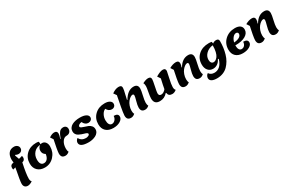

<svg xmlns="http://www.w3.org/2000/svg" viewBox="212 -2593 6968 4638"><g transform="rotate(-30 3695.5 -274.5)"><path d="M182 200Q129 200 99.5 169Q70 138 70 82Q70 5 138 -337Q101 -330 67 -317Q60 -340 60 -362Q60 -452 158 -460Q151 -501 151 -544Q151 -657 204 -722Q257 -787 353 -787Q407 -787 443 -756.5Q479 -726 479 -680Q479 -634 448 -605.5Q417 -577 367 -577Q323 -577 288 -600L274 -590L316 -472Q379 -484 415 -498Q422 -475 422 -453Q422 -373 344 -358Q281 -69 281 60Q281 125 312 151Q239 200 182 200Z M758 25Q632 25 558 -46.5Q484 -118 484 -238Q484 -397 591 -498.5Q698 -600 864 -600Q898 -600 935 -592Q946 -562 944 -516Q966 -524 987 -524Q1045 -524 1081.5 -477.5Q1118 -431 1118 -357Q1118 -197 1013.5 -86Q909 25 758 25ZM682 -236Q682 -78 790 -78Q848 -78 886.5 -124Q925 -170 935 -251Q859 -293 859 -379Q859 -422 878 -456.5Q897 -491 929 -509Q817 -503 749.5 -425Q682 -347 682 -236Z M1331 25Q1270 25 1242 -6Q1214 -37 1214 -99Q1214 -135 1233.5 -247Q1253 -359 1277 -464L1224 -544Q1305 -600 1369 -600Q1451 -600 1451 -524Q1451 -476 1419 -391L1429 -386Q1469 -496 1508.5 -547.5Q1548 -599 1617 -599Q1663 -599 1690 -572.5Q1717 -546 1717 -501Q1717 -448 1683.5 -414Q1650 -380 1589 -380Q1517 -380 1468.5 -304Q1420 -228 1420 -115Q1420 -53 1441 -24Q1388 25 1331 25Z M1983 25Q1734 25 1734 -99Q1734 -125 1749 -153Q1764 -181 1791 -201Q1849 -97 1972 -97Q2005 -97 2040 -112.5Q2075 -128 2075 -157Q2075 -173 2052 -186Q2029 -199 1995 -207.5Q1961 -216 1920.5 -231Q1880 -246 1846 -264Q1812 -282 1789 -315.5Q1766 -349 1766 -393Q1766 -447 1792 -488Q1818 -529 1863.5 -553Q1909 -577 1965 -588.5Q2021 -600 2086 -600Q2191 -600 2252 -567.5Q2313 -535 2313 -482Q2313 -437 2281 -411Q2249 -385 2204 -385Q2162 -385 2126 -411Q2090 -437 2069 -487Q2027 -483 1997 -464Q1967 -445 1967 -417Q1967 -394 1999 -378.5Q2031 -363 2076 -350Q2121 -337 2166.5 -319Q2212 -301 2244 -263Q2276 -225 2276 -170Q2276 -119 2247.5 -79.5Q2219 -40 2173.5 -18Q2128 4 2079.5 14.5Q2031 25 1983 25Z M2670 25Q2539 25 2465.5 -44Q2392 -113 2392 -235Q2392 -395 2500 -497.5Q2608 -600 2776 -600Q2862 -600 2913 -568Q2964 -536 2964 -483Q2964 -440 2935 -412.5Q2906 -385 2860 -385Q2817 -385 2781.5 -409.5Q2746 -434 2726 -477Q2668 -456 2629 -386Q2590 -316 2590 -233Q2590 -160 2615 -119Q2640 -78 2685 -78Q2737 -78 2775.5 -121.5Q2814 -165 2816 -227Q2939 -227 2939 -141Q2939 -71 2861 -23Q2783 25 2670 25Z M3162 25Q3101 25 3073 -6Q3045 -37 3045 -99Q3045 -127 3055.5 -196.5Q3066 -266 3077.5 -328Q3089 -390 3108.5 -490Q3128 -590 3134 -622L3078 -702Q3178 -775 3265 -775Q3312 -775 3331 -758.5Q3350 -742 3350 -704Q3350 -678 3341 -633.5Q3332 -589 3314.5 -518.5Q3297 -448 3288 -401L3298 -396Q3417 -600 3582 -600Q3703 -600 3703 -479Q3703 -427 3673.5 -303Q3644 -179 3644 -115Q3644 -53 3665 -24Q3612 25 3555 25Q3494 25 3466 -6Q3438 -37 3438 -99Q3438 -159 3468 -264.5Q3498 -370 3498 -401Q3498 -443 3464 -443Q3436 -443 3400 -418.5Q3364 -394 3330.5 -352.5Q3297 -311 3274 -247.5Q3251 -184 3251 -115Q3251 -53 3272 -24Q3219 25 3162 25Z M3966 25Q3886 25 3847 -15Q3808 -55 3808 -137Q3808 -192 3830 -306Q3852 -420 3852 -460Q3852 -522 3831 -551Q3924 -600 3988 -600Q4029 -600 4047.5 -583.5Q4066 -567 4066 -529Q4066 -493 4035.5 -348.5Q4005 -204 4005 -172Q4005 -133 4021 -115Q4037 -97 4072 -97Q4105 -97 4139.5 -117.5Q4174 -138 4200 -173Q4214 -260 4256 -441L4200 -525Q4325 -600 4397 -600Q4437 -600 4454.5 -583Q4472 -566 4472 -526Q4472 -511 4435 -350Q4398 -189 4398 -115Q4398 -50 4429 -24Q4372 25 4310 25Q4205 25 4193 -73L4183 -78Q4096 25 3966 25Z M4684 25Q4623 25 4595 -6Q4567 -37 4567 -99Q4567 -139 4587.5 -254Q4608 -369 4630 -464L4578 -544Q4677 -600 4763 -600Q4845 -600 4845 -524Q4845 -474 4822 -422L4832 -417Q4939 -600 5104 -600Q5225 -600 5225 -479Q5225 -427 5195.5 -303Q5166 -179 5166 -115Q5166 -53 5187 -24Q5134 25 5077 25Q5016 25 4988 -6Q4960 -37 4960 -99Q4960 -159 4990 -264.5Q5020 -370 5020 -401Q5020 -443 4986 -443Q4958 -443 4922 -418.5Q4886 -394 4852.5 -352.5Q4819 -311 4796 -247.5Q4773 -184 4773 -115Q4773 -53 4794 -24Q4741 25 4684 25Z M5470 -10Q5383 -10 5330.5 -71.5Q5278 -133 5278 -235Q5278 -398 5390 -499Q5502 -600 5682 -600Q5724 -600 5761 -592Q5769 -569 5772 -540Q5814 -576 5874 -576Q5945 -576 5945 -505Q5945 -415 5933.5 -328.5Q5922 -242 5897.5 -157.5Q5873 -73 5832 -2.5Q5791 68 5736.5 122.5Q5682 177 5605.5 207.5Q5529 238 5438 238Q5343 238 5292 208.5Q5241 179 5241 124Q5241 91 5258.5 60.5Q5276 30 5303 15Q5349 89 5450 89Q5488 89 5523 77Q5558 65 5592.5 38.5Q5627 12 5656.5 -37Q5686 -86 5705 -153H5679Q5649 -86 5593.5 -48Q5538 -10 5470 -10ZM5741 -508V-420Q5743 -462 5741 -508ZM5476 -254Q5476 -201 5498 -171.5Q5520 -142 5559 -142Q5587 -142 5616 -159Q5645 -176 5674.5 -214.5Q5704 -253 5722.5 -329Q5741 -405 5741 -508Q5629 -497 5552.5 -424.5Q5476 -352 5476 -254Z M6280 25Q6155 25 6085 -41Q6015 -107 6015 -225Q6015 -387 6127 -493.5Q6239 -600 6409 -600Q6501 -600 6551.5 -562Q6602 -524 6602 -455Q6602 -351 6498 -291Q6394 -231 6213 -232V-223Q6213 -155 6236.5 -116.5Q6260 -78 6302 -78Q6353 -78 6386 -115.5Q6419 -153 6421 -214Q6544 -214 6544 -128Q6544 -64 6467.5 -19.5Q6391 25 6280 25ZM6375 -483Q6326 -483 6283.5 -433Q6241 -383 6223 -307Q6322 -315 6375.5 -348Q6429 -381 6429 -434Q6429 -456 6414 -469.5Q6399 -483 6375 -483Z M6805 25Q6744 25 6716 -6Q6688 -37 6688 -99Q6688 -139 6708.5 -254Q6729 -369 6751 -464L6699 -544Q6798 -600 6884 -600Q6966 -600 6966 -524Q6966 -474 6943 -422L6953 -417Q7060 -600 7225 -600Q7346 -600 7346 -479Q7346 -427 7316.5 -303Q7287 -179 7287 -115Q7287 -53 7308 -24Q7255 25 7198 25Q7137 25 7109 -6Q7081 -37 7081 -99Q7081 -159 7111 -264.5Q7141 -370 7141 -401Q7141 -443 7107 -443Q7079 -443 7043 -418.5Q7007 -394 6973.5 -352.5Q6940 -311 6917 -247.5Q6894 -184 6894 -115Q6894 -53 6915 -24Q6862 25 6805 25Z"/></g></svg>

Font: Lemonada
Style: Bold
Weight: 700
Designer: Mohamed Gaber (Arabic), Eduardo Tunni (Latin)
Foundry: Kief Type Foundry
Version: Version 4.004